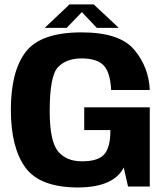

<svg xmlns="http://www.w3.org/2000/svg" viewBox="-20 -824 740 848"><path d="M325.5 4Q482 3 526.5 -84L545.5 0H641.5V-350H352V-249.5H467.5L467 -226Q463 -161.5 434.5 -136.5Q406 -111.5 342 -111.5Q273 -111.5 236.2 -155.8Q199.5 -200 199.5 -334Q199.5 -489 236.2 -527.5Q273 -566 340.5 -566Q406 -566 436.2 -536.8Q466.5 -507.5 471 -426.5H641.5Q637.5 -527 573.2 -604Q509 -681 340.5 -681Q160.5 -681 94.2 -595.5Q28 -510 28 -339.5Q28 -172 92.2 -84Q156.5 4 325.5 4ZM177.5 -701H274.5L341.5 -770.5L407.5 -701H504.5L394 -804.5H287Z"/></svg>

Font: Anybody Thin
Style: Bold
Weight: 700
Version: Version 1.113;gftools[0.9.25]